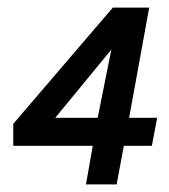

<svg xmlns="http://www.w3.org/2000/svg" viewBox="-20 -486 445 507"><path d="M395 -175 381 -101H307L288 1H207L225 -101H15V-159L278 -466H374L321 -175ZM126 -175H238L274 -355Z"/></svg>

Font: Cambay Devanagari
Style: Bold Italic
Weight: 700
Designer: Pooja Saxena
Foundry: Pooja Saxena
Version: Version 1.005;PS 001.005;hotconv 1.0.70;makeotf.lib2.5.58329